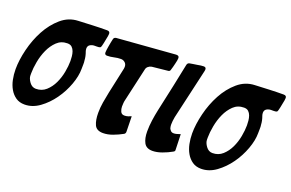

<svg xmlns="http://www.w3.org/2000/svg" viewBox="-78 -845 1701 1122"><g transform="rotate(20 773.0 -283.5)"><path d="M124 5Q92 5 69.5 -10.5Q47 -26 32.5 -51Q18 -76 11.5 -107.5Q5 -139 5 -172Q5 -228 21.5 -295.5Q38 -363 69.5 -421.5Q101 -480 147.5 -520Q194 -560 253 -562Q298 -564 342 -566Q386 -568 430 -568Q448 -568 448 -553Q448 -541 442 -515Q440 -503 437.5 -492Q435 -481 433 -473Q431 -463 425.5 -460.5Q420 -458 406 -458H392Q377 -458 364.5 -450.5Q352 -443 352 -426Q352 -421 353 -416.5Q354 -412 355 -409Q365 -382 366 -358Q368 -346 367.5 -333Q367 -320 367 -304Q367 -260 347.5 -206.5Q328 -153 294.5 -106Q261 -59 217 -27Q173 5 124 5ZM155 -104Q192 -104 218 -127.5Q244 -151 260 -185Q276 -219 283 -257Q290 -295 290 -325Q290 -338 288.5 -354Q287 -370 282 -384Q277 -398 267 -407.5Q257 -417 239 -417Q200 -417 173.5 -391.5Q147 -366 130.5 -329.5Q114 -293 106.5 -252Q99 -211 99 -181V-167Q99 -148 115 -126Q131 -104 155 -104Z M737 -145 739 -49Q739 -38 730 -33Q703 -18 672 -6.5Q641 5 612 5Q572 5 559 -23Q546 -51 546 -97Q546 -129 551.5 -162.5Q557 -196 564 -229L599 -391Q599 -393 599.5 -396Q600 -399 600 -402Q600 -419 589 -428.5Q578 -438 564 -438Q543 -438 522 -433Q501 -428 480 -428Q465 -428 465 -443Q465 -455 470 -483Q472 -496 474.5 -508Q477 -520 479 -529Q481 -542 495 -544L856 -572H861Q877 -572 877 -557Q877 -545 871 -522Q865 -496 860 -481Q858 -467 844 -467L748 -457Q736 -455 726.5 -447Q717 -439 715 -427L669 -224Q666 -213 665 -201.5Q664 -190 664 -179Q664 -164 670.5 -149Q677 -134 695 -134Q707 -134 717.5 -137.5Q728 -141 737 -145Z M1042 -145 1045 -50Q1047 -39 1036 -34Q1010 -19 978 -7.5Q946 4 919 4Q881 4 866.5 -23Q852 -50 852 -93Q852 -127 857 -162.5Q862 -198 869 -230Q878 -272 887 -313Q896 -354 905 -396Q913 -431 919.5 -466Q926 -501 934 -536Q937 -549 949 -551Q958 -553 969.5 -554.5Q981 -556 993 -558Q1018 -563 1033 -563Q1048 -563 1048 -549Q1048 -543 1047 -540L975 -226Q970 -199 970 -179Q970 -175 970.5 -169Q971 -163 973 -156Q976 -149 982.5 -142Q989 -135 1001 -135Q1009 -135 1017 -137Q1021 -138 1024 -139Q1027 -140 1030 -141Q1032 -142 1035 -142.5Q1038 -143 1040 -144Q1041 -144 1041 -144.5Q1041 -145 1042 -145Z M1222 5Q1190 5 1167.5 -10.5Q1145 -26 1130.5 -51Q1116 -76 1109.5 -107.5Q1103 -139 1103 -172Q1103 -228 1119.5 -295.5Q1136 -363 1167.5 -421.5Q1199 -480 1245.5 -520Q1292 -560 1351 -562Q1396 -564 1440 -566Q1484 -568 1528 -568Q1546 -568 1546 -553Q1546 -541 1540 -515Q1538 -503 1535.5 -492Q1533 -481 1531 -473Q1529 -463 1523.5 -460.5Q1518 -458 1504 -458H1490Q1475 -458 1462.5 -450.5Q1450 -443 1450 -426Q1450 -421 1451 -416.5Q1452 -412 1453 -409Q1463 -382 1464 -358Q1466 -346 1465.5 -333Q1465 -320 1465 -304Q1465 -260 1445.5 -206.5Q1426 -153 1392.5 -106Q1359 -59 1315 -27Q1271 5 1222 5ZM1253 -104Q1290 -104 1316 -127.5Q1342 -151 1358 -185Q1374 -219 1381 -257Q1388 -295 1388 -325Q1388 -338 1386.5 -354Q1385 -370 1380 -384Q1375 -398 1365 -407.5Q1355 -417 1337 -417Q1298 -417 1271.5 -391.5Q1245 -366 1228.5 -329.5Q1212 -293 1204.5 -252Q1197 -211 1197 -181V-167Q1197 -148 1213 -126Q1229 -104 1253 -104Z"/></g></svg>

Font: Bangerz
Style: Regular
Weight: 400
Designer: vernon adams
Foundry: Vernon Adams
Version: Version 2.10;February 7, 2025;FontCreator 13.0.0.2683 64-bit